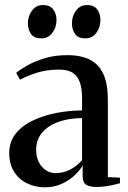

<svg xmlns="http://www.w3.org/2000/svg" viewBox="-20 -750 520 778"><path d="M161 9Q123.5 9 90.8 -6.5Q58 -22 37.8 -53Q17.5 -84 17.5 -130Q17.5 -177 44.8 -210Q72 -243 116.2 -263.2Q160.5 -283.5 212 -293Q263.5 -302.5 312.5 -302.5V-353.5Q312.5 -389 304.2 -414.5Q296 -440 276 -454Q256 -468 219 -468Q169 -468 128.8 -455Q88.5 -442 61 -427L45.5 -454.5Q62.5 -469 92.5 -485.8Q122.5 -502.5 163 -514.5Q203.5 -526.5 252.5 -526.5Q310 -526.5 346.2 -507Q382.5 -487.5 399.8 -447.8Q417 -408 417 -347V-32.5L466 -30V-7.5Q455.5 -4.5 440.2 -1Q425 2.5 407.2 5Q389.5 7.5 370.5 7.5Q344 7.5 329.5 -1Q315 -9.5 315 -35V-79.5Q306 -63 284.8 -42Q263.5 -21 232.2 -6Q201 9 161 9ZM205 -48.5Q236.5 -48.5 263.8 -62.5Q291 -76.5 312.5 -101V-271.5Q257.5 -271 215.8 -255.8Q174 -240.5 150.2 -212Q126.5 -183.5 126.5 -144Q126.5 -114.5 137.2 -93.2Q148 -72 165.8 -60.2Q183.5 -48.5 205 -48.5ZM146.5 -594.5Q119 -594.5 106 -612Q93 -629.5 93 -655.5Q93 -685 109.8 -707.2Q126.5 -729.5 154 -729.5H155Q182.5 -729.5 195.8 -711.8Q209 -694 209 -668Q209 -639.5 192.2 -617Q175.5 -594.5 147.5 -594.5ZM325 -594.5Q297.5 -594.5 284.5 -612Q271.5 -629.5 271.5 -655.5Q271.5 -685 288.2 -707.2Q305 -729.5 332.5 -729.5H333.5Q361 -729.5 374 -711.8Q387 -694 387 -668Q387 -639.5 370.5 -617Q354 -594.5 326 -594.5Z"/></svg>

Font: Merriweather 120pt Medium
Style: Regular
Weight: 500
Version: Version 2.100